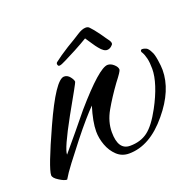

<svg xmlns="http://www.w3.org/2000/svg" viewBox="-108 -543 646 637"><g transform="rotate(-20 215.0 -224.5)"><path d="M26 2Q16 2 -1 -9Q-19 -20 -19 -30Q-19 -54 40 -184Q103 -323 133 -323Q145 -323 153.5 -312Q162 -301 162 -294Q162 -291 107 -194Q53 -96 54 -76Q80 -107 105 -137Q130 -167 155 -198Q252 -310 282 -310Q293 -310 303.5 -300.5Q314 -291 314 -282Q314 -276 289 -244Q260 -204 239.5 -168Q219 -132 219 -95Q219 -32 261 -32Q298 -32 323.5 -51Q349 -70 376 -120Q396 -157 406.5 -189.5Q417 -222 417 -247Q417 -269 413.5 -284Q410 -299 404 -309Q402 -311 402 -314Q402 -320 408 -320Q414 -320 421.5 -316.5Q429 -313 436 -298Q441 -290 444.5 -268Q448 -246 448 -232Q448 -160 387 -87Q323 -9 249 -9Q224 -9 206.5 -25.5Q189 -42 180 -66.5Q171 -91 171 -115Q171 -149 187 -201Q174 -188 153.5 -164.5Q133 -141 107 -108Q78 -71 57.5 -44Q37 -17 26 2ZM131 -362Q127 -362 125.5 -368Q124 -374 131 -378Q137 -383 150 -392Q163 -401 179 -411Q208 -428 225.5 -439.5Q243 -451 256 -451Q264 -451 268.5 -446Q273 -441 280 -433Q288 -423 294.5 -414Q301 -405 307 -396Q312 -389 316 -383.5Q320 -378 320 -372Q320 -368 313 -362.5Q306 -357 299 -357Q287 -356 272 -375Q266 -382 257.5 -395Q249 -408 242 -418Q232 -412 221.5 -406Q211 -400 196 -392Q172 -380 155 -371Q138 -362 131 -362Z"/></g></svg>

Font: Alex Brush
Style: Regular
Weight: 400
Designer: Robert E. Leuschke
Foundry: Robert E. Leuschke
Version: Version 1.111; ttfautohint (v1.8.4.7-5d5b)